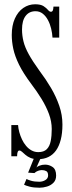

<svg xmlns="http://www.w3.org/2000/svg" viewBox="-20 -731 337 898"><path d="M158 13.5Q136.5 13.5 122.5 7.5Q108.5 1.5 99 -6.8Q89.5 -15 83 -21Q76.5 -27 70.5 -27Q60 -27 60 0H33V-146H64.5Q65.5 -130.5 70.2 -113Q75 -95.5 82.8 -79Q90.5 -62.5 101.8 -49Q113 -35.5 127.5 -27.5Q142 -19.5 159 -19.5Q185 -19.5 198.8 -33.2Q212.5 -47 217.2 -71.5Q222 -96 222 -127.5Q222 -163 208.8 -198.5Q195.5 -234 173.8 -269.2Q152 -304.5 126.5 -338Q89 -388 69.2 -428.2Q49.5 -468.5 42.2 -502.5Q35 -536.5 35 -567.5Q35 -612 49.5 -644.2Q64 -676.5 89 -693.8Q114 -711 144.5 -711Q170.5 -711 183.8 -702.2Q197 -693.5 204.2 -684.8Q211.5 -676 218 -676Q224 -676 226.8 -681.5Q229.5 -687 230 -700H257V-555H225.5Q224.5 -575.5 219.2 -597.2Q214 -619 204.2 -637.2Q194.5 -655.5 180 -667Q165.5 -678.5 146 -678.5Q116.5 -678.5 99.8 -656.5Q83 -634.5 83 -593Q83 -565 89.8 -537.5Q96.5 -510 114.5 -477.2Q132.5 -444.5 165 -399.5Q194.5 -360.5 218.5 -319.8Q242.5 -279 257.2 -236.2Q272 -193.5 272 -148.5Q272 -108 264.2 -77.8Q256.5 -47.5 242 -27.2Q227.5 -7 206.5 3.2Q185.5 13.5 158 13.5ZM164.5 147Q137.5 147 118.8 142Q100 137 92.5 133L104 106Q109 109.5 124.8 114.2Q140.5 119 163.5 119Q179.5 119 192.2 111.2Q205 103.5 205 89.5Q205 74 196.2 69.2Q187.5 64.5 175.5 64.5Q167.5 64.5 157.8 68Q148 71.5 141 78.5L111.5 76.5L142.5 0H174L150.5 52.5Q153 48.5 164.8 43.8Q176.5 39 191 39Q210 39 226.2 50.2Q242.5 61.5 242.5 90Q242.5 111 230.2 123.5Q218 136 200 141.5Q182 147 164.5 147Z"/></svg>

Font: Imbue Light
Style: Regular
Weight: 300
Designer: Tyler Finck
Foundry: Etcetera Type Company
Version: Version 1.102